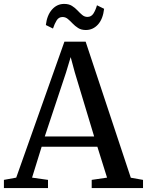

<svg xmlns="http://www.w3.org/2000/svg" viewBox="-32 -962 752 982"><path d="M51 -53.5 297.5 -749H406L637 -53L699.5 -42V0H437V-42L515.5 -53.5L466 -211.5H181L132 -53.5L213.5 -42V0H-12V-42ZM449.5 -264 350.5 -592 329.5 -670 305.5 -590.5 197 -264ZM407 -808.5Q383.5 -808.5 367.5 -818.8Q351.5 -829 339.2 -842Q327 -855 315 -865Q303 -875 288 -875Q268.5 -875 257.8 -857.8Q247 -840.5 239 -816L202.5 -834Q208.5 -884.5 234 -913.2Q259.5 -942 296 -942Q320 -942 336 -932Q352 -922 364.2 -908.8Q376.5 -895.5 388.5 -885.5Q400.5 -875.5 415 -875.5Q434.5 -875.5 445.5 -892.2Q456.5 -909 464 -935L500.5 -917Q494.5 -864.5 469 -836.5Q443.5 -808.5 407 -808.5Z"/></svg>

Font: Merriweather 48pt
Style: Regular
Weight: 400
Version: Version 2.100